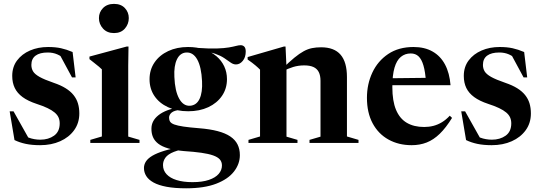

<svg xmlns="http://www.w3.org/2000/svg" viewBox="-20 -754 2854 1013"><path d="M234 -506Q272.5 -506 302 -499.5Q331.5 -493 363 -479.5L379 -345.5H360L288.5 -478L330.5 -434.5Q305 -457.5 282.2 -467.2Q259.5 -477 232 -477Q190 -477 167.8 -460.5Q145.5 -444 145.5 -411.5Q145.5 -392.5 154.5 -377.5Q163.5 -362.5 188.8 -348.2Q214 -334 263.5 -317Q300.5 -304.5 326.2 -288.5Q352 -272.5 368 -252.5Q384 -232.5 391.2 -208.5Q398.5 -184.5 398.5 -155.5Q398.5 -105 371.2 -67.2Q344 -29.5 297.5 -8.8Q251 12 191.5 12Q148.5 12 115.8 5Q83 -2 56.5 -15L31 -166.5H51.5L138 -12.5L101 -43Q115.5 -34 130.5 -28.2Q145.5 -22.5 161.2 -19.8Q177 -17 192.5 -17Q235.5 -17 265.2 -38.2Q295 -59.5 295 -103Q295 -120.5 288.8 -134.5Q282.5 -148.5 268.2 -160.5Q254 -172.5 230.5 -183.8Q207 -195 173 -206Q127.5 -221 99.2 -241.8Q71 -262.5 57.8 -290Q44.5 -317.5 44.5 -353.5Q44.5 -401 70 -435Q95.5 -469 138.2 -487.5Q181 -506 234 -506Z M581.5 -579.5Q545 -579.5 523.5 -603.2Q502 -627 502 -658.5Q502 -689.5 523.5 -711.5Q545 -733.5 581.5 -733.5Q618 -733.5 638.8 -711.5Q659.5 -689.5 659.5 -658.5Q659.5 -627 638.8 -603.2Q618 -579.5 581.5 -579.5ZM658 -508.5 656.5 -407.5V-33.5L716 -16V0H456.5V-16L517.5 -34V-388Q512 -394 502.2 -402Q492.5 -410 479.8 -420Q467 -430 452 -442V-455.5L648.5 -508.5Z M962 239.5Q901.5 239.5 859 231.5Q816.5 223.5 790.2 209Q764 194.5 751.8 175Q739.5 155.5 739.5 132.5Q739.5 114 750 97.8Q760.5 81.5 784.2 67.5Q808 53.5 847 41.5Q886 29.5 943.5 19.5H986.5L986 27Q929.5 34.5 897.5 47.2Q865.5 60 852.8 77.8Q840 95.5 840 117Q840 145 858.8 165.2Q877.5 185.5 912.2 196.2Q947 207 995.5 207Q1047.5 207 1082 195.2Q1116.5 183.5 1133.8 163.5Q1151 143.5 1151 119Q1151 100 1139.8 87.2Q1128.5 74.5 1104.5 66Q1080.5 57.5 1042 52Q1003.5 46.5 949.5 43Q900 38.5 867 28.8Q834 19 814.8 4Q795.5 -11 787 -31Q778.5 -51 779 -75.5Q779 -117 816.5 -146.5Q854 -176 923.5 -187.5L932.5 -174.5Q899 -171.5 885.5 -160Q872 -148.5 872 -133Q872 -120.5 877.8 -111.8Q883.5 -103 900 -97Q916.5 -91 948 -86.2Q979.5 -81.5 1030.5 -77.5Q1087.5 -73 1128.2 -62.2Q1169 -51.5 1195 -34Q1221 -16.5 1233.2 8Q1245.5 32.5 1245.5 64.5Q1245.5 111 1214.5 151Q1183.5 191 1120.8 215.2Q1058 239.5 962 239.5ZM973 -167Q912.5 -167 866.2 -188.5Q820 -210 794.5 -248Q769 -286 769 -336Q769 -386 795.2 -424.5Q821.5 -463 867.5 -484.5Q913.5 -506 972 -506Q1019 -506 1056.8 -493.2Q1094.5 -480.5 1121.5 -457.8Q1148.5 -435 1163 -404Q1177.5 -373 1177.5 -336.5Q1177.5 -286.5 1151.2 -248.2Q1125 -210 1079 -188.5Q1033 -167 973 -167ZM982.5 -196Q1017 -198.5 1033 -232.5Q1049 -266.5 1046 -325.5Q1042.5 -400.5 1020.8 -439.8Q999 -479 962.5 -477Q930 -475 913.5 -440.8Q897 -406.5 900 -348Q903 -274 925 -234Q947 -194 982.5 -196ZM1040.5 -481.5 1018 -501.5Q1082.5 -497 1123.2 -498.2Q1164 -499.5 1188 -503.8Q1212 -508 1225.8 -511.8Q1239.5 -515.5 1250 -515.5Q1261.5 -515.5 1269 -507.8Q1276.5 -500 1276.5 -482Q1276.5 -452 1261 -433Q1245.5 -414 1225 -414Q1210.5 -414 1196.5 -424.2Q1182.5 -434.5 1163 -447.5Q1143.5 -460.5 1114.2 -470.8Q1085 -481 1040.5 -481.5Z M1491.5 -399V-33L1549.5 -16V0H1291V-16L1352 -34V-386.5Q1343.5 -395.5 1328.2 -408.5Q1313 -421.5 1286.5 -440V-453L1478 -508.5H1486.5ZM1613 -16 1671 -33V-327.5Q1671 -355.5 1661.8 -373.8Q1652.5 -392 1633.5 -400.5Q1614.5 -409 1585 -409Q1554.5 -409 1526.5 -400.5Q1498.5 -392 1476 -379L1469 -391Q1505.5 -427 1533 -449.5Q1560.5 -472 1582.8 -484Q1605 -496 1626.8 -500.2Q1648.5 -504.5 1674 -504.5Q1743 -504.5 1776.8 -465.5Q1810.5 -426.5 1810.5 -347.5V-34L1871.5 -16V0H1613Z M2162 -506Q2220.5 -506 2262.2 -482.2Q2304 -458.5 2328 -413.5Q2352 -368.5 2357 -304.5H2026V-341L2290.5 -344L2227.5 -320.5Q2224 -375 2214.2 -408.2Q2204.5 -441.5 2188.2 -456.8Q2172 -472 2147 -472Q2117 -472 2095 -454Q2073 -436 2061.5 -397Q2050 -358 2050 -294.5Q2050 -221 2069.5 -174.5Q2089 -128 2126.5 -106Q2164 -84 2218 -84Q2243.5 -84 2266.8 -90Q2290 -96 2311.8 -109.2Q2333.5 -122.5 2353 -143.5L2365 -132Q2333 -80 2300.2 -48.2Q2267.5 -16.5 2231.2 -2.2Q2195 12 2152 12Q2083 12 2029.5 -17.8Q1976 -47.5 1946 -103.5Q1916 -159.5 1916 -238Q1916 -310 1944.5 -371Q1973 -432 2028 -469Q2083 -506 2162 -506Z M2616.5 -506Q2655 -506 2684.5 -499.5Q2714 -493 2745.5 -479.5L2761.5 -345.5H2742.5L2671 -478L2713 -434.5Q2687.5 -457.5 2664.8 -467.2Q2642 -477 2614.5 -477Q2572.5 -477 2550.2 -460.5Q2528 -444 2528 -411.5Q2528 -392.5 2537 -377.5Q2546 -362.5 2571.2 -348.2Q2596.5 -334 2646 -317Q2683 -304.5 2708.8 -288.5Q2734.5 -272.5 2750.5 -252.5Q2766.5 -232.5 2773.8 -208.5Q2781 -184.5 2781 -155.5Q2781 -105 2753.8 -67.2Q2726.5 -29.5 2680 -8.8Q2633.5 12 2574 12Q2531 12 2498.2 5Q2465.5 -2 2439 -15L2413.5 -166.5H2434L2520.5 -12.5L2483.5 -43Q2498 -34 2513 -28.2Q2528 -22.5 2543.8 -19.8Q2559.5 -17 2575 -17Q2618 -17 2647.8 -38.2Q2677.5 -59.5 2677.5 -103Q2677.5 -120.5 2671.2 -134.5Q2665 -148.5 2650.8 -160.5Q2636.5 -172.5 2613 -183.8Q2589.5 -195 2555.5 -206Q2510 -221 2481.8 -241.8Q2453.5 -262.5 2440.2 -290Q2427 -317.5 2427 -353.5Q2427 -401 2452.5 -435Q2478 -469 2520.8 -487.5Q2563.5 -506 2616.5 -506Z"/></svg>

Font: Newsreader 60pt SemiBold
Style: Regular
Weight: 600
Designer: Hugues Gentile
Foundry: Production Type
Version: Version 1.003